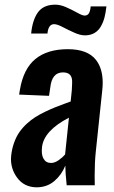

<svg xmlns="http://www.w3.org/2000/svg" viewBox="-20 -799 490 828"><path d="M348.1 -646.5Q347.2 -646.5 346.7 -646.5Q325.7 -646.5 300.3 -658.2Q273.9 -669.9 250.2 -682.4Q226.6 -694.8 213.4 -694.8Q188.5 -694.8 184.6 -654.3H114.3Q120.1 -712.9 143.1 -745.1Q166 -777.3 213.9 -778.8Q215.8 -778.8 217.3 -778.8Q238.8 -779.3 263.7 -768.6Q290.5 -756.8 312.3 -744.6Q334 -732.4 343.8 -731.9Q356.4 -731.4 362.8 -740.7Q369.1 -750 371.1 -771.5H439Q436 -744.6 430.7 -723.9Q425.3 -703.1 415 -685.1Q404.8 -667 387.9 -657Q371.1 -647 348.1 -646.5ZM137.7 8.8Q83.5 8.3 53.2 -33.7Q27.3 -69.3 27.3 -113.3Q27.3 -121.1 28.3 -128.9Q31.7 -158.7 41 -184.3Q50.3 -210 63.7 -229.2Q77.1 -248.5 95.5 -265.4Q113.8 -282.2 132.8 -294.2Q151.9 -306.2 175.3 -317.4Q198.7 -328.6 219.5 -336.9Q240.2 -345.2 264.6 -354Q277.8 -358.9 284.7 -361.3L289.6 -409.2Q291 -425.3 291 -438.5Q291 -445.3 291 -451.2Q290 -468.8 280.3 -477.8Q270.5 -486.8 251.5 -486.8Q203.6 -486.8 196.8 -421.4L191.4 -385.7L62.5 -391.1Q63 -394 64.2 -401.9Q65.4 -409.7 65.9 -412.1Q81.1 -502.4 132.8 -544.7Q184.6 -586.9 272.5 -586.9Q357.9 -586.9 394 -540.5Q422.9 -503.4 422.9 -441.9Q422.9 -426.3 420.9 -408.7L393.1 -145Q388.2 -99.1 388.2 -42Q388.2 -21.5 388.7 0H267.6Q261.7 -55.2 261.7 -85Q246.1 -45.4 214.4 -18.3Q182.6 8.8 137.7 8.8ZM200.2 -96.2Q215.8 -96.2 233.2 -108.4Q250.5 -120.6 260.7 -132.8L277.3 -291.5Q168.9 -235.4 161.1 -164.1Q160.2 -156.2 160.2 -148.9Q160.2 -127.4 168 -114.3Q178.2 -96.2 200.2 -96.2Z"/></svg>

Font: Oswald
Style: Medium
Weight: 500
Designer: Vernon Adams
Foundry: Vernon Adams
Version: 3.0; ttfautohint (v0.94.23-7a4d-dirty) -l 8 -r 50 -G 150 -x 